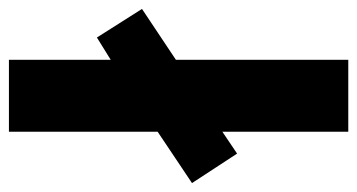

<svg xmlns="http://www.w3.org/2000/svg" viewBox="-223 -595 800 430"><g transform="rotate(90 177.0 -380.0)"><path d="M96 0V-228L46 -197L-18 -298L96 -374V-760H257V-478L306 -511L372 -410L257 -333V0Z"/></g></svg>

Font: Noto Sans Khmer UI SemiCondensed ExtraBold
Style: Regular
Weight: 800
Width: 4
Designer: Danh Hong and the Monotype Design Team
Foundry: Monotype Imaging Inc.
Version: Version 2.002; ttfautohint (v1.8.4.7-5d5b)